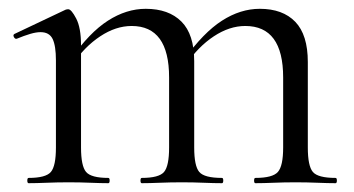

<svg xmlns="http://www.w3.org/2000/svg" viewBox="-20 -416 803 436"><path d="M560 0Q557 0 557 -6Q557 -12 560 -12Q599 -12 611 -25.5Q623 -39 623 -81V-240Q623 -357 537 -357Q501 -357 465.5 -333.5Q430 -310 403 -270L399 -282Q442 -342 484 -369Q526 -396 570 -396Q622 -396 650.5 -366.5Q679 -337 679 -275V-81Q679 -39 690.5 -25.5Q702 -12 742 -12Q745 -12 745 -6Q745 0 742 0Q725 0 701 -1Q677 -2 651 -2Q625 -2 601.5 -1Q578 0 560 0ZM302 0Q299 0 299 -6Q299 -12 302 -12Q341 -12 352.5 -25.5Q364 -39 364 -81V-240Q364 -357 279 -357Q243 -357 207.5 -333.5Q172 -310 145 -270L141 -282Q183 -342 225 -369Q267 -396 311 -396Q363 -396 392 -367Q421 -338 421 -277V-81Q421 -39 432.5 -25.5Q444 -12 484 -12Q487 -12 487 -6Q487 0 484 0Q466 0 442.5 -1Q419 -2 393 -2Q367 -2 343 -1Q319 0 302 0ZM45 0Q42 0 42 -6Q42 -12 45 -12Q84 -12 95.5 -25.5Q107 -39 107 -81V-279Q107 -312 99.5 -327.5Q92 -343 72 -343Q62 -343 48.5 -339Q35 -335 18 -328Q14 -327 11.5 -332Q9 -337 13 -339L129 -394Q132 -395 135 -395Q142 -395 153 -374Q164 -353 164 -313V-81Q164 -39 175.5 -25.5Q187 -12 226 -12Q229 -12 229 -6Q229 0 226 0Q209 0 185.5 -1Q162 -2 136 -2Q110 -2 86 -1Q62 0 45 0Z"/></svg>

Font: Cormorant Garamond Light
Style: Regular
Weight: 400
Version: Version 4.001